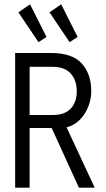

<svg xmlns="http://www.w3.org/2000/svg" viewBox="-20 -868 490 888"><path d="M50 0V-623H215Q314 -623 358 -574.5Q402 -526 402 -446Q402 -409 388 -374Q374 -339 348.5 -313.5Q323 -288 288 -279L418 0H345L219 -276H117V0ZM117 -336H222Q280 -336 307.5 -366Q335 -396 335 -446Q335 -496 307.5 -527.5Q280 -559 222 -559H117ZM158 -673 65 -811 119 -848 195 -697ZM302 -673 209 -811 263 -848 339 -697Z"/></svg>

Font: Inconsolata SemiCondensed
Style: Regular
Weight: 400
Width: 4
Monospace: yes
Designer: Raph Levien, Cyreal, Brenton Simpson
Foundry: Raph Levien, Cyreal, Google
Version: Version 3.001; ttfautohint (v1.8.2.53-6de2)